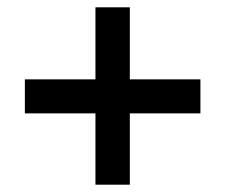

<svg xmlns="http://www.w3.org/2000/svg" viewBox="-20 -616 617 525"><path d="M335 -399H528V-306H335V-111H241V-306H48V-399H241V-596H335Z"/></svg>

Font: Noto Sans Lao Looped SemiBold
Style: Regular
Weight: 600
Designer: Mark Frömberg, Ben Mitchell
Foundry: The Fontpad Ltd
Version: Version 1.002; ttfautohint (v1.8.4.7-5d5b)